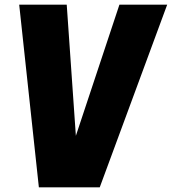

<svg xmlns="http://www.w3.org/2000/svg" viewBox="-20 -800 734 820"><path d="M146 0 62 -780H265L304 -220L490 -780H694L406 0Z"/></svg>

Font: Tanohe Sans Black
Style: Italic
Weight: 900
Designer: Village Type and Design LLC & Cristiano Sobral
Foundry: Cooper Hewitt Smithsonian Design Museum
Version: Version 1.00;January 12, 2020;FontCreator 12.0.0.2547 64-bit